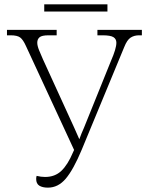

<svg xmlns="http://www.w3.org/2000/svg" viewBox="-20 -851 682 881"><path d="M200 10Q175 10 160.5 1Q146 -8 146 -30Q146 -37 148 -44Q168 -39 187 -39Q232 -39 261.5 -67Q291 -95 315 -152L320 -163L99 -640Q86 -669 72.5 -679Q59 -689 29 -689H12V-714H240V-689H203Q172 -689 161.5 -680Q151 -671 151 -655Q151 -641 159.5 -620Q168 -599 177 -579L321 -264Q333 -237 344 -212Q349 -226 354 -238.5Q359 -251 365 -264L489 -571Q514 -628 514 -655Q514 -672 500.5 -680.5Q487 -689 450 -689H427V-714H631V-689H618Q596 -689 579.5 -678.5Q563 -668 550 -635L355 -164Q317 -73 282 -31.5Q247 10 200 10ZM183 -798V-831H473V-798Z"/></svg>

Font: Noto Serif ExtraLight
Style: Regular
Weight: 200
Designer: Monotype Design Team
Foundry: Monotype Imaging Inc.
Version: Version 2.015; ttfautohint (v1.8.4.7-5d5b)